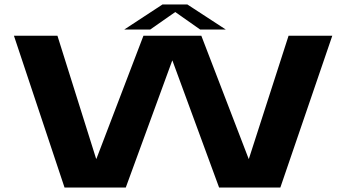

<svg xmlns="http://www.w3.org/2000/svg" viewBox="-20 -834 1556 854"><path d="M267 0H539.5L746 -564.5H747L954.5 0H1227L1458 -675H1263.5L1087 -127.5H1086L875.5 -675H618L409 -128H407.5L235.5 -675H42ZM532.5 -702.5H648L759.5 -780.5L870.5 -702.5H984.5L813.5 -814H702.5Z"/></svg>

Font: Anybody ExtraExpanded SemiBold
Style: Regular
Weight: 600
Width: 8
Version: Version 1.113;gftools[0.9.25]